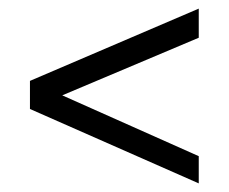

<svg xmlns="http://www.w3.org/2000/svg" viewBox="-20 -511 525 441"><path d="M436.5 -89.8 48.8 -260.7V-325.2L436.5 -491.2V-424.3L123 -292L436.5 -152.3Z"/></svg>

Font: SengPathom
Style: Regular
Weight: 400
Designer: John M. Durdin
Foundry: Lao Script for Windows
Version: Version 1.300